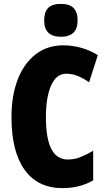

<svg xmlns="http://www.w3.org/2000/svg" viewBox="-20 -957 547 987"><path d="M320 -578Q270 -578 243 -518Q216 -458 216 -354Q216 -137 328 -137Q363 -137 395 -150Q427 -163 459 -182V-30Q391 10 301 10Q174 10 106.5 -84Q39 -178 39 -355Q39 -465 71 -548Q103 -631 163 -677.5Q223 -724 305 -724Q399 -724 483 -674L438 -534Q410 -554 381 -566Q352 -578 320 -578ZM293 -937Q338 -937 358.5 -915.5Q379 -894 379 -852Q379 -768 293 -768Q207 -768 207 -852Q207 -895 227.5 -916Q248 -937 293 -937Z"/></svg>

Font: Noto Sans Sinhala UI ExtraCondensed Black
Style: Regular
Weight: 900
Width: 2
Designer: Jelle Bosma - Monotype Design Team
Foundry: Monotype Imaging Inc.
Version: Version 2.006; ttfautohint (v1.8.4.7-5d5b)